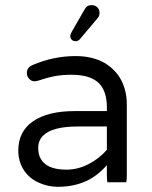

<svg xmlns="http://www.w3.org/2000/svg" viewBox="-20 -719 589 743"><path d="M237.3 -62.5Q175.8 -62.5 148.9 -89.8Q127.9 -110.4 127.9 -146.5Q127.9 -175.3 147 -194.3Q182.1 -229.5 281.2 -229.5H393.6V-139.2Q362.8 -104 321.8 -83.5Q280.8 -62.5 237.3 -62.5ZM468.3 -13.7Q470.7 -20 470.7 -39.1V-315.4Q470.7 -366.7 449.2 -408.7Q427.2 -450.2 384.3 -475.6Q337.9 -502 272.5 -502Q187 -502 106 -467.3Q90.8 -460.9 85.9 -448.7Q84 -442.9 84 -437.5Q84 -432.1 84.5 -429.2Q85 -426.3 86.4 -423.8Q88.4 -418.5 93.3 -413.6Q102.1 -404.3 113.8 -404.3L125.5 -406.2Q163.6 -418.9 191.9 -424.3Q221.2 -429.7 256.8 -429.7Q330.1 -429.7 362.8 -397Q393.6 -366.2 393.6 -302.7V-289.1H269.5Q164.1 -289.1 106.9 -249Q50.8 -209.5 50.8 -136.7Q50.8 -94.7 71.3 -62.3Q91.8 -29.8 127.9 -13.2Q163.6 3.9 204.1 3.9Q313.5 3.9 381.8 -67.4L393.6 -79.6V-39.1Q393.6 -20 396 -13.7ZM252 -580.1Q252 -570.8 257.6 -565.2Q263.2 -559.6 272.5 -559.6Q282.7 -559.6 289.6 -567.9L357.4 -648.4Q365.2 -656.2 365.2 -668.9Q365.2 -682.6 356.4 -690.9Q347.7 -699.2 334.5 -699.2Q315.9 -699.2 307.6 -683.1L257.8 -596.2Q252 -585.9 252 -580.1Z"/></svg>

Font: YuPearl-Light
Style: Light
Weight: 300
Designer: Max Yao
Foundry: Max-Everyday
Version: Version 1.011; ttfautohint (v1.8.3)